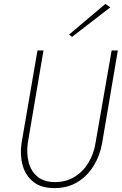

<svg xmlns="http://www.w3.org/2000/svg" viewBox="-20 -960 627 989"><path d="M173 -700 91 -223Q82 -162 96.5 -109Q111 -56 151.5 -23.5Q192 9 260 9Q328 9 379 -22Q430 -53 462.5 -106Q495 -159 506 -223L587 -700H555L472 -223Q463 -167 435.5 -121.5Q408 -76 364 -49Q320 -22 262 -22Q205 -23 172 -51Q139 -79 127.5 -124.5Q116 -170 123 -223L204 -700ZM548 -922 523 -940 336 -782 351 -770Z"/></svg>

Font: Jost ExtraLight
Style: Italic
Weight: 250
Italic angle: -5°
Version: Version 3.710